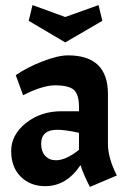

<svg xmlns="http://www.w3.org/2000/svg" viewBox="-20 -733 509 756"><path d="M223 -295H291V-312Q291 -361 271 -379Q251 -397 196 -397Q173 -397 141.5 -387.5Q110 -378 71 -358L42 -437Q85 -467 146.5 -491Q208 -515 248 -515Q405 -515 405 -363V-167Q405 -111 440 -42L334 3Q309 -45 297 -83Q242 0 158 0Q99 0 61.5 -37.5Q24 -75 24 -138.5Q24 -202 82 -248.5Q140 -295 223 -295ZM237 -566 93 -651 108 -713 237 -666 368 -713 383 -651ZM200 -102Q240 -102 291 -143V-210Q238 -222 205 -222Q142 -222 142 -166Q142 -137 158 -119.5Q174 -102 200 -102Z"/></svg>

Font: Acme
Style: Regular
Weight: 400
Designer: Juan Pablo del Peral
Foundry: Juan Pablo del Peral
Version: Version 1.002